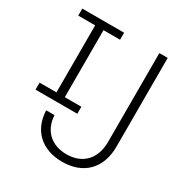

<svg xmlns="http://www.w3.org/2000/svg" viewBox="-172 -858 944 995"><g transform="rotate(30 300.0 -360.0)"><path d="M34 -245H284V-287H185V-688H284V-730H34V-688H135V-287H34ZM340 10C467 10 545 -69 545 -199V-730H495V-199C495 -97 436 -35 340 -35C249 -35 190 -90 185 -180H135C140 -62 218 10 340 10Z"/></g></svg>

Font: JetBrains Mono Thin
Style: Regular
Weight: 100
Monospace: yes
Designer: Philipp Nurullin, Konstantin Bulenkov
Foundry: JetBrains
Version: Version 2.305